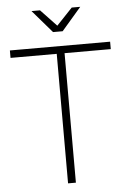

<svg xmlns="http://www.w3.org/2000/svg" viewBox="-59 -933 655 977"><g transform="rotate(-5 268.0 -445.0)"><path d="M288.5 0H248.5V-661.5H12.5V-699.5H524.5V-661.5H288.5ZM288.5 -773.5H239.5L139.5 -889.5H183L264 -804L345 -889.5H388.5Z"/></g></svg>

Font: Argentum Novus ExtraLight
Style: Regular
Weight: 250
Designer: Julieta Ulanovsky (font) & Cristiano Sobral (main changes)
Foundry: Julieta Ulanovsky (font) & Cristiano Sobral (main changes)
Version: Version 3.00;November 27, 2020;FontCreator 13.0.0.2655 64-bi